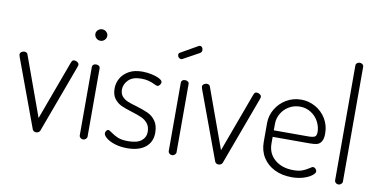

<svg xmlns="http://www.w3.org/2000/svg" viewBox="-74 -975 2350 1190"><g transform="rotate(10 1101.5 -379.5)"><path d="M18 -450Q18 -460 26.5 -466.5Q35 -473 46 -473Q52 -473 58 -470Q64 -467 66 -461L203 -83L340 -455Q344 -465 347.5 -469Q351 -473 360 -473Q366 -473 373 -470Q380 -467 384.5 -462Q389 -457 389 -451Q389 -445 386 -439L385 -435L227 -7Q224 -1 217.5 3Q211 7 203 7Q195 7 189 3.5Q183 0 180 -7L22 -435Q18 -447 18 -450Z M522 -452V-22Q522 -14 514.5 -7Q507 0 497 0Q487 0 480 -6.5Q473 -13 473 -22V-452Q473 -461 479.5 -466.5Q486 -472 497 -472Q508 -472 515 -466.5Q522 -461 522 -452ZM534 -658Q534 -643 523 -632Q512 -621 497 -621Q481 -621 470 -632Q459 -643 459 -658Q459 -672 470 -682.5Q481 -693 497 -693Q512 -693 523 -682.5Q534 -672 534 -658Z M884 -115Q884 -148 868 -168Q852 -188 828.5 -198.5Q805 -209 766 -221Q723 -234 697 -246Q671 -258 653 -282Q635 -306 635 -346Q635 -379 651.5 -409Q668 -439 702 -458.5Q736 -478 787 -478Q817 -478 847 -471.5Q877 -465 896 -454.5Q915 -444 915 -433Q915 -425 908 -416Q901 -407 893 -407Q889 -407 884 -409Q879 -411 873 -414Q855 -423 834.5 -428.5Q814 -434 788 -434Q734 -434 707.5 -407Q681 -380 681 -347Q681 -321 695 -304.5Q709 -288 730.5 -279Q752 -270 788 -260Q834 -246 862.5 -233Q891 -220 911 -192Q931 -164 931 -118Q931 -60 890 -27Q849 6 775 6Q732 6 697.5 -5Q663 -16 643.5 -32Q624 -48 624 -62Q624 -70 629.5 -77.5Q635 -85 642 -85Q646 -85 651.5 -81.5Q657 -78 663 -74Q685 -58 709 -48Q733 -38 774 -38Q830 -38 857 -59.5Q884 -81 884 -115Z M1009 -596Q1000 -596 993.5 -603Q987 -610 987 -619Q987 -630 996 -634L1103 -695Q1107 -697 1111 -697Q1120 -697 1125 -690Q1130 -683 1130 -674Q1130 -661 1119 -654L1019 -599Q1015 -596 1009 -596ZM1082 -452V-22Q1082 -14 1074.5 -7Q1067 0 1057 0Q1047 0 1040 -6.5Q1033 -13 1033 -22V-452Q1033 -461 1039.5 -466.5Q1046 -472 1057 -472Q1068 -472 1075 -466.5Q1082 -461 1082 -452Z M1166 -450Q1166 -460 1174.5 -466.5Q1183 -473 1194 -473Q1200 -473 1206 -470Q1212 -467 1214 -461L1351 -83L1488 -455Q1492 -465 1495.5 -469Q1499 -473 1508 -473Q1514 -473 1521 -470Q1528 -467 1532.5 -462Q1537 -457 1537 -451Q1537 -445 1534 -439L1533 -435L1375 -7Q1372 -1 1365.5 3Q1359 7 1351 7Q1343 7 1337 3.5Q1331 0 1328 -7L1170 -435Q1166 -447 1166 -450Z M1969 -297Q1969 -262 1957.5 -245Q1946 -228 1929 -224Q1912 -220 1884 -220H1652V-178Q1652 -115 1697 -77Q1742 -39 1813 -39Q1848 -39 1869 -47Q1890 -55 1910 -68Q1916 -72 1921.5 -75.5Q1927 -79 1932 -79Q1941 -79 1948 -71Q1955 -63 1955 -55Q1955 -44 1936.5 -29.5Q1918 -15 1885 -4.5Q1852 6 1811 6Q1750 6 1703 -17Q1656 -40 1629.5 -82Q1603 -124 1603 -179V-298Q1603 -346 1628 -387.5Q1653 -429 1695 -453.5Q1737 -478 1787 -478Q1835 -478 1877 -454.5Q1919 -431 1944 -389.5Q1969 -348 1969 -297ZM1921 -297Q1921 -331 1904 -363Q1887 -395 1856 -414.5Q1825 -434 1787 -434Q1750 -434 1719 -416Q1688 -398 1670 -367.5Q1652 -337 1652 -302V-261H1865Q1899 -261 1910 -268Q1921 -275 1921 -297Z M2129 -745V-22Q2129 -14 2121.5 -7Q2114 0 2104 0Q2094 0 2087 -6.5Q2080 -13 2080 -22V-745Q2080 -754 2087 -760Q2094 -766 2104 -766Q2115 -766 2122 -760Q2129 -754 2129 -745Z"/></g></svg>

Font: Dosis
Style: Regular
Weight: 400
Designer: Edgar Tolentino, Pablo Impallari, Igino Marini
Foundry: Edgar Tolentino, Pablo Impallari, Igino Marini
Version: Version 1.007;Glyphs 3.1.1 (3134)